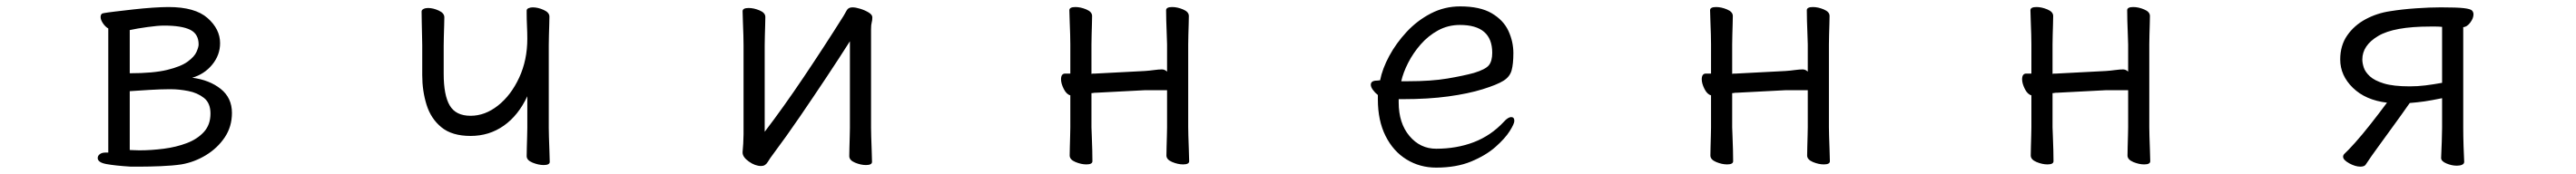

<svg xmlns="http://www.w3.org/2000/svg" viewBox="-20 -506 8040 544"><path d="M388 15Q340 12 312.5 7Q285 2 285 -12Q285 -19 291.5 -24Q298 -29 309 -29H318V-417Q309 -422 301.5 -433Q294 -444 294 -453Q294 -464 304 -465Q315 -467 340 -470Q365 -473 396 -476.5Q427 -480 456.5 -482Q486 -484 506 -484Q589 -484 628 -449.5Q667 -415 667 -371Q667 -334 642.5 -304Q618 -274 580 -263Q634 -256 669 -228Q704 -200 704 -153Q704 -110 681.5 -76.5Q659 -43 623 -21Q587 1 546 8Q519 12 482.5 13.5Q446 15 416 15ZM385 -277Q459 -277 502 -287.5Q545 -298 566 -313.5Q587 -329 593.5 -344Q600 -359 600 -367Q600 -400 573.5 -413Q547 -426 492 -426Q473 -426 440.5 -421.5Q408 -417 385 -412ZM505 -227Q482 -227 448 -225Q414 -223 385 -221V-37Q392 -37 399.5 -36.5Q407 -36 415 -36Q452 -36 491 -41Q530 -46 563 -58.5Q596 -71 616.5 -93.5Q637 -116 637 -151Q637 -184 616.5 -200Q596 -216 567.5 -221.5Q539 -227 515 -227Z M1626 -205Q1598 -145 1552.5 -113Q1507 -81 1449 -81Q1391 -81 1358 -108Q1325 -135 1311.5 -178.5Q1298 -222 1298 -271V-364Q1298 -370 1297.5 -391Q1297 -412 1296.5 -435.5Q1296 -459 1296 -470Q1296 -475 1302 -478Q1308 -481 1316 -481Q1332 -481 1349.5 -473Q1367 -465 1367 -452Q1367 -444 1366.5 -427.5Q1366 -411 1365.5 -393.5Q1365 -376 1365 -364V-275Q1365 -208 1384 -176Q1403 -144 1449 -144Q1494 -144 1534.5 -176Q1575 -208 1600.5 -263Q1626 -318 1626 -385Q1626 -403 1625 -424.5Q1624 -446 1624 -463V-473Q1624 -478 1630 -480.5Q1636 -483 1643 -483Q1659 -483 1677 -475Q1695 -467 1695 -454Q1695 -446 1694.5 -429.5Q1694 -413 1693.5 -395Q1693 -377 1693 -365V-106Q1693 -100 1693.5 -79Q1694 -58 1695 -35Q1696 -12 1696 0Q1696 10 1677 10Q1661 10 1642.5 2.5Q1624 -5 1624 -18Q1624 -26 1624.5 -44.5Q1625 -63 1625.5 -81Q1626 -99 1626 -106Z M2633 -377Q2600 -325 2559.5 -264Q2519 -203 2477 -141.5Q2435 -80 2394 -25Q2384 -12 2376.5 0.5Q2369 13 2356 13Q2337 13 2317.5 -1Q2298 -15 2298 -29V-31Q2299 -40 2300 -57Q2301 -74 2301 -86V-364Q2301 -374 2300.5 -395Q2300 -416 2299 -438Q2298 -460 2298 -471Q2298 -481 2317 -481Q2333 -481 2351 -473.5Q2369 -466 2369 -453Q2369 -445 2368.5 -428.5Q2368 -412 2367.5 -394Q2367 -376 2367 -364V-94Q2425 -170 2488.5 -264.5Q2552 -359 2613 -456Q2618 -464 2623 -473.5Q2628 -483 2641 -483Q2651 -483 2665.5 -478.5Q2680 -474 2691.5 -467Q2703 -460 2703 -452Q2703 -442 2701 -435.5Q2699 -429 2699 -415V-106Q2699 -100 2699.5 -79Q2700 -58 2701 -35Q2702 -12 2702 0Q2702 10 2683 10Q2667 10 2649 2.5Q2631 -5 2631 -18Q2631 -26 2631.5 -44.5Q2632 -63 2632.5 -81Q2633 -99 2633 -106Z M3623 -224H3554L3400 -216Q3399 -216 3397 -216L3390 -215Q3389 -215 3387 -215V-108Q3387 -102 3388 -81Q3389 -60 3389.5 -37Q3390 -14 3390 -2Q3390 8 3371 8Q3355 8 3337 0.5Q3319 -7 3319 -20Q3319 -28 3319.5 -46.5Q3320 -65 3320.5 -83Q3321 -101 3321 -108V-208Q3309 -211 3300.5 -228Q3292 -245 3292 -258Q3292 -276 3305 -276H3321V-367Q3321 -377 3320.5 -398Q3320 -419 3319 -441Q3318 -463 3318 -474Q3318 -484 3337 -484Q3353 -484 3371 -476.5Q3389 -469 3389 -456Q3389 -448 3388.5 -431.5Q3388 -415 3387.5 -397Q3387 -379 3387 -367V-275Q3390 -276 3393.5 -276Q3397 -276 3399 -276L3553 -284Q3568 -285 3582.5 -287Q3597 -289 3607 -289Q3616 -289 3623 -282V-367Q3623 -377 3622 -398Q3621 -419 3620.5 -441Q3620 -463 3620 -474Q3620 -484 3639 -484Q3655 -484 3673 -476.5Q3691 -469 3691 -456Q3691 -448 3690.5 -431.5Q3690 -415 3689.5 -397Q3689 -379 3689 -367V-108Q3689 -102 3689.5 -81Q3690 -60 3691 -37Q3692 -14 3692 -2Q3692 8 3673 8Q3657 8 3639 0.5Q3621 -7 3621 -20Q3621 -28 3621.5 -46.5Q3622 -65 3622.5 -83Q3623 -101 3623 -108Z M4346 -196V-186Q4346 -121 4379.5 -81Q4413 -41 4463 -41Q4527 -41 4580.5 -61.5Q4634 -82 4674 -125Q4681 -133 4687 -136.5Q4693 -140 4697 -140Q4707 -140 4707 -128Q4707 -119 4692.5 -96Q4678 -73 4648 -46.5Q4618 -20 4572 -1Q4526 18 4463 18Q4412 18 4370.5 -7.5Q4329 -33 4305 -81Q4281 -129 4281 -195V-209Q4272 -216 4265.5 -225Q4259 -234 4259 -241Q4259 -254 4278 -254L4288 -255Q4295 -291 4316.5 -331Q4338 -371 4371 -406.5Q4404 -442 4446.5 -464Q4489 -486 4538 -486Q4600 -486 4636.5 -464.5Q4673 -443 4688.5 -409.5Q4704 -376 4704 -340Q4704 -306 4698.5 -286Q4693 -266 4673 -253.5Q4653 -241 4608 -227Q4563 -213 4500.5 -204.5Q4438 -196 4359 -196ZM4374 -252Q4448 -252 4498 -260.5Q4548 -269 4581 -278Q4617 -289 4627.5 -302Q4638 -315 4638 -341Q4638 -428 4537 -428Q4500 -428 4469 -411Q4438 -394 4414.5 -367Q4391 -340 4375.5 -309.5Q4360 -279 4354 -252Z M5623 -224H5554L5400 -216Q5399 -216 5397 -216L5390 -215Q5389 -215 5387 -215V-108Q5387 -102 5388 -81Q5389 -60 5389.5 -37Q5390 -14 5390 -2Q5390 8 5371 8Q5355 8 5337 0.5Q5319 -7 5319 -20Q5319 -28 5319.5 -46.5Q5320 -65 5320.5 -83Q5321 -101 5321 -108V-208Q5309 -211 5300.5 -228Q5292 -245 5292 -258Q5292 -276 5305 -276H5321V-367Q5321 -377 5320.5 -398Q5320 -419 5319 -441Q5318 -463 5318 -474Q5318 -484 5337 -484Q5353 -484 5371 -476.5Q5389 -469 5389 -456Q5389 -448 5388.5 -431.5Q5388 -415 5387.5 -397Q5387 -379 5387 -367V-275Q5390 -276 5393.5 -276Q5397 -276 5399 -276L5553 -284Q5568 -285 5582.5 -287Q5597 -289 5607 -289Q5616 -289 5623 -282V-367Q5623 -377 5622 -398Q5621 -419 5620.5 -441Q5620 -463 5620 -474Q5620 -484 5639 -484Q5655 -484 5673 -476.5Q5691 -469 5691 -456Q5691 -448 5690.5 -431.5Q5690 -415 5689.5 -397Q5689 -379 5689 -367V-108Q5689 -102 5689.5 -81Q5690 -60 5691 -37Q5692 -14 5692 -2Q5692 8 5673 8Q5657 8 5639 0.5Q5621 -7 5621 -20Q5621 -28 5621.5 -46.5Q5622 -65 5622.5 -83Q5623 -101 5623 -108Z M6623 -224H6554L6400 -216Q6399 -216 6397 -216L6390 -215Q6389 -215 6387 -215V-108Q6387 -102 6388 -81Q6389 -60 6389.5 -37Q6390 -14 6390 -2Q6390 8 6371 8Q6355 8 6337 0.5Q6319 -7 6319 -20Q6319 -28 6319.5 -46.5Q6320 -65 6320.5 -83Q6321 -101 6321 -108V-208Q6309 -211 6300.5 -228Q6292 -245 6292 -258Q6292 -276 6305 -276H6321V-367Q6321 -377 6320.5 -398Q6320 -419 6319 -441Q6318 -463 6318 -474Q6318 -484 6337 -484Q6353 -484 6371 -476.5Q6389 -469 6389 -456Q6389 -448 6388.5 -431.5Q6388 -415 6387.5 -397Q6387 -379 6387 -367V-275Q6390 -276 6393.5 -276Q6397 -276 6399 -276L6553 -284Q6568 -285 6582.5 -287Q6597 -289 6607 -289Q6616 -289 6623 -282V-367Q6623 -377 6622 -398Q6621 -419 6620.5 -441Q6620 -463 6620 -474Q6620 -484 6639 -484Q6655 -484 6673 -476.5Q6691 -469 6691 -456Q6691 -448 6690.5 -431.5Q6690 -415 6689.5 -397Q6689 -379 6689 -367V-108Q6689 -102 6689.5 -81Q6690 -60 6691 -37Q6692 -14 6692 -2Q6692 8 6673 8Q6657 8 6639 0.5Q6621 -7 6621 -20Q6621 -28 6621.5 -46.5Q6622 -65 6622.5 -83Q6623 -101 6623 -108Z M7600 -13Q7601 -35 7602 -63Q7603 -91 7603 -106V-199Q7569 -192 7548 -189Q7527 -186 7502 -184Q7474 -144 7449.5 -110.5Q7425 -77 7402 -45Q7393 -33 7383 -18.5Q7373 -4 7365 8Q7361 15 7348 15Q7332 15 7313 4.5Q7294 -6 7294 -16Q7294 -21 7298 -25Q7310 -36 7331.5 -60Q7353 -84 7379 -117Q7405 -150 7431 -185Q7364 -193 7324.5 -231.5Q7285 -270 7285 -320Q7285 -364 7307 -395.5Q7329 -427 7364.5 -446Q7400 -465 7441 -471Q7478 -477 7521.5 -480Q7565 -483 7599 -483Q7650 -483 7671 -480.5Q7692 -478 7696.5 -473Q7701 -468 7701 -461Q7701 -449 7691 -435.5Q7681 -422 7669 -421V-106Q7669 -81 7670 -49Q7671 -17 7672 0Q7672 6 7665.5 9Q7659 12 7649 12Q7633 12 7616.5 5Q7600 -2 7600 -12ZM7603 -422Q7593 -423 7583.5 -423Q7574 -423 7565 -423Q7453 -423 7403.5 -393.5Q7354 -364 7354 -320Q7354 -309 7358.5 -295Q7363 -281 7377.5 -267.5Q7392 -254 7421.5 -245Q7451 -236 7502 -236Q7527 -236 7551 -239Q7575 -242 7603 -247Z"/></svg>

Font: Klee One SemiBold
Style: Regular
Weight: 600
Designer: Fontworks Inc.
Foundry: Fontworks Inc.
Version: Version 1.00;January 12, 2022;FontCreator 13.0.0.2683 64-bit